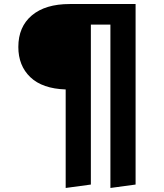

<svg xmlns="http://www.w3.org/2000/svg" viewBox="-20 -712 815 953"><path d="M653 -692V204L528 221V-590H431V204L306 221V-268Q190 -272 130.5 -329Q71 -386 71 -479Q71 -579 138 -635.5Q205 -692 326 -692H335Z"/></svg>

Font: FiraSans
Style: Regular
Weight: 600
Designer: Carrois Corporate & Edenspiekermann AG
Foundry: Carrois Corporate GbR & Edenspiekermann AG
Version: Version 3.106;PS 003.106;hotconv 1.0.70;makeotf.lib2.5.58329